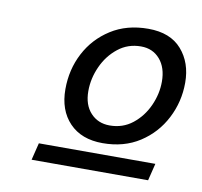

<svg xmlns="http://www.w3.org/2000/svg" viewBox="-55 -708 554 527"><g transform="rotate(10 221.5 -444.0)"><path d="M248.5 -317.9Q189.5 -317.9 156 -352.8Q122.6 -387.7 122.6 -446.3Q122.6 -501 146.5 -546.9Q170.4 -592.8 214.4 -620.8Q258.3 -648.9 318.4 -648.9Q379.9 -648.9 411.6 -612.5Q443.4 -576.2 443.4 -520.5Q443.4 -467.3 419.4 -420.9Q395.5 -374.5 351.8 -346.2Q308.1 -317.9 248.5 -317.9ZM259.3 -369.1Q295.9 -369.1 323 -390.6Q350.1 -412.1 365 -445.1Q379.9 -478 379.9 -512.2Q379.9 -551.3 359.9 -574.5Q339.8 -597.7 307.1 -597.7Q270.5 -597.7 243.2 -575.9Q215.8 -554.2 200.7 -520.8Q185.5 -487.3 185.5 -452.1Q185.5 -413.6 206.1 -391.4Q226.6 -369.1 259.3 -369.1ZM64.9 -239.3 76.7 -287.1H401.4L389.6 -239.3Z"/></g></svg>

Font: Andika
Style: Italic
Weight: 400
Italic angle: -14°
Designer: Victor Gaultney, Annie Olsen, Julie Remington, Don Collingsworth, Eric Hays, Becca Hirsbrunner
Foundry: SIL International
Version: Version 6.101